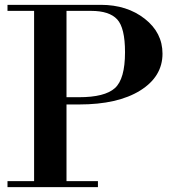

<svg xmlns="http://www.w3.org/2000/svg" viewBox="-20 -774 724 794"><path d="M11 0V-25H121V-729H11V-754H397Q505 -754 578.5 -696.5Q652 -639 652 -552Q652 -457 559.5 -399.5Q467 -342 307 -342H255V-25H385V0ZM357 -729H255V-372H307Q413 -372 455 -409.5Q497 -447 497 -558Q497 -659 464.5 -694Q432 -729 357 -729Z"/></svg>

Font: Libre Bodoni
Style: Regular
Weight: 400
Designer: Pablo Impallari, Rodrigo Fuenzalida
Foundry: Pablo Impallari, Rodrigo Fuenzalida
Version: Version 1.001